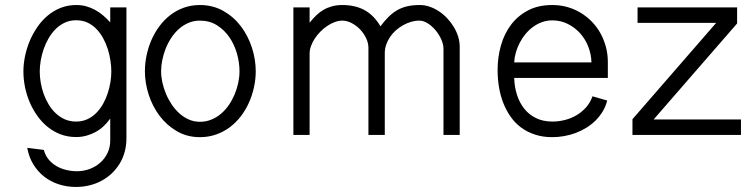

<svg xmlns="http://www.w3.org/2000/svg" viewBox="-20 -532 2978 757"><path d="M478.5 -502.9H414.6V-443.8Q400.9 -459 386.2 -471.4Q371.6 -483.9 355 -492.9Q338.4 -502 320.1 -507.1Q301.8 -512.2 280.3 -512.2Q247.6 -512.2 219.2 -501Q190.9 -489.7 168 -470.5Q145 -451.2 127.2 -425.3Q109.4 -399.4 97.2 -370.4Q85 -341.3 78.6 -310.3Q72.3 -279.3 72.3 -250Q72.3 -220.2 78.4 -189.5Q84.5 -158.7 96.7 -129.9Q108.9 -101.1 126.7 -75.9Q144.5 -50.8 167.5 -32Q190.4 -13.2 218.8 -2.4Q247.1 8.3 280.3 8.3Q300.8 8.3 319.8 3.2Q338.9 -2 356.2 -11.2Q373.5 -20.5 388.2 -34.2Q402.8 -47.9 414.6 -64.5V22Q414.6 49.3 403.8 71.5Q393.1 93.8 375 109.6Q356.9 125.5 333.3 134.3Q309.6 143.1 283.7 143.1Q262.7 143.1 241.7 138.2Q220.7 133.3 202.9 123Q185.1 112.8 171.9 96.9Q158.7 81.1 152.8 59.1L87.4 50.8Q93.8 86.9 111.1 115.5Q128.4 144 153.8 164.1Q179.2 184.1 211.4 194.6Q243.7 205.1 279.3 205.1Q307.6 205.1 333.3 198.7Q358.9 192.4 380.9 180.4Q402.8 168.5 420.9 151.4Q439 134.3 451.9 113Q464.8 91.8 471.7 66.4Q478.5 41 478.5 12.7ZM418.9 -250Q418.9 -230 415.3 -207.5Q411.6 -185.1 404.3 -163.1Q397 -141.1 385.7 -121.3Q374.5 -101.6 359.1 -86.2Q343.8 -70.8 324 -61.8Q304.2 -52.7 280.3 -52.7Q255.9 -52.7 235.8 -61.5Q215.8 -70.3 200 -85.2Q184.1 -100.1 172.1 -119.9Q160.2 -139.6 152.3 -161.6Q144.5 -183.6 140.6 -206.3Q136.7 -229 136.7 -250Q136.7 -270.5 140.6 -293.5Q144.5 -316.4 152.3 -338.9Q160.2 -361.3 172.1 -381.8Q184.1 -402.3 200 -418Q215.8 -433.6 235.8 -442.9Q255.9 -452.1 280.3 -452.1Q305.2 -452.1 325 -442.9Q344.7 -433.6 360.1 -417.7Q375.5 -401.9 386.7 -381.3Q397.9 -360.8 405 -338.4Q412.1 -315.9 415.5 -293Q418.9 -270 418.9 -250Z M988.3 -251Q988.3 -297.9 973.1 -344.5Q958 -391.1 929.7 -428.5Q901.4 -465.8 860.4 -489Q819.3 -512.2 768.1 -512.2Q733.9 -512.2 704.3 -501.5Q674.8 -490.7 650.9 -472.2Q627 -453.6 608.4 -428.5Q589.8 -403.3 577.1 -374.3Q564.5 -345.2 557.9 -313.7Q551.3 -282.2 551.3 -251Q551.3 -205.1 566.2 -158.9Q581.1 -112.8 609.1 -75.4Q637.2 -38.1 677.5 -14.6Q717.8 8.8 768.1 8.8Q802.2 8.8 832 -1.7Q861.8 -12.2 886.2 -30.5Q910.6 -48.8 929.7 -73.7Q948.7 -98.6 961.7 -127.7Q974.6 -156.7 981.4 -188.2Q988.3 -219.7 988.3 -251ZM924.3 -251Q924.3 -229 919.4 -205.8Q914.6 -182.6 905.3 -160.4Q896 -138.2 882.6 -118.4Q869.1 -98.6 851.6 -83.7Q834 -68.8 813 -60.3Q792 -51.8 768.1 -51.8Q745.1 -51.8 724.6 -60.8Q704.1 -69.8 687.3 -85Q670.4 -100.1 657 -120.1Q643.6 -140.1 634.3 -162.4Q625 -184.6 620.1 -207.3Q615.2 -230 615.2 -251Q615.2 -272.5 619.9 -295.4Q624.5 -318.4 633.3 -340.6Q642.1 -362.8 655.3 -382.8Q668.5 -402.8 685.5 -418Q702.6 -433.1 723.4 -441.9Q744.1 -450.7 768.1 -450.7Q806.2 -450.7 835.4 -432.4Q864.7 -414.1 884.5 -385Q904.3 -356 914.3 -320.6Q924.3 -285.2 924.3 -251Z M1136.7 -502.9V0H1200.7V-320.8Q1200.7 -335.4 1206.3 -350.8Q1211.9 -366.2 1221.4 -380.6Q1231 -395 1243.7 -407.7Q1256.3 -420.4 1270.5 -429.9Q1284.7 -439.5 1300 -445.1Q1315.4 -450.7 1329.6 -450.7Q1348.1 -450.7 1366.7 -440.9Q1385.3 -431.2 1399.9 -415.8Q1414.6 -400.4 1423.6 -381.3Q1432.6 -362.3 1432.6 -343.3V0H1497.1V-322.8Q1497.1 -339.8 1502.7 -356Q1508.3 -372.1 1517.8 -386.2Q1527.3 -400.4 1540.5 -412.1Q1553.7 -423.8 1568.8 -432.4Q1584 -440.9 1600.3 -445.8Q1616.7 -450.7 1632.8 -450.7Q1649.9 -450.7 1667 -439.7Q1684.1 -428.7 1697.8 -412.1Q1711.4 -395.5 1720 -376.2Q1728.5 -356.9 1728.5 -339.8V0H1792.5V-347.7Q1792.5 -367.7 1786.4 -387.5Q1780.3 -407.2 1769.3 -425.5Q1758.3 -443.8 1743.4 -459.7Q1728.5 -475.6 1710.9 -487.3Q1693.4 -499 1674.1 -505.6Q1654.8 -512.2 1634.8 -512.2Q1606.9 -512.2 1585.2 -507.1Q1563.5 -502 1545.4 -491.5Q1527.3 -481 1511.5 -465.1Q1495.6 -449.2 1480 -428.2Q1454.6 -471.7 1417.7 -491.9Q1380.9 -512.2 1329.6 -512.2Q1307.6 -512.2 1289.6 -507.3Q1271.5 -502.4 1255.9 -493.4Q1240.2 -484.4 1226.8 -471.4Q1213.4 -458.5 1200.7 -442.4V-502.9Z M2315.9 -152.3Q2307.6 -127.9 2291.3 -109.4Q2274.9 -90.8 2253.7 -78.1Q2232.4 -65.4 2207.8 -59.1Q2183.1 -52.7 2158.2 -52.7Q2121.1 -52.7 2093.3 -66.4Q2065.4 -80.1 2046.9 -103.5Q2028.3 -127 2018.3 -158.2Q2008.3 -189.5 2007.3 -224.6H2376.5V-288.1Q2376.5 -318.8 2368.9 -347.2Q2361.3 -375.5 2347.7 -400.4Q2334 -425.3 2314.2 -445.8Q2294.4 -466.3 2270 -481.2Q2245.6 -496.1 2217.3 -504.2Q2189 -512.2 2157.2 -512.2Q2102.5 -512.2 2062.3 -491.2Q2022 -470.2 1995.1 -434.8Q1968.3 -399.4 1955.1 -353Q1941.9 -306.6 1941.9 -255.9Q1941.9 -221.7 1947.3 -189Q1952.6 -156.2 1964.1 -126.7Q1975.6 -97.2 1992.9 -72.3Q2010.3 -47.4 2034.2 -29.5Q2058.1 -11.7 2088.9 -1.5Q2119.6 8.8 2157.2 8.8Q2180.7 8.8 2204.1 4.6Q2227.5 0.5 2249.8 -7.8Q2272 -16.1 2291.7 -28.3Q2311.5 -40.5 2327.9 -56.6Q2344.2 -72.8 2356.2 -92.5Q2368.2 -112.3 2374 -135.7ZM2007.3 -286.1Q2008.3 -305.7 2013.9 -325.2Q2019.5 -344.7 2029.1 -363.3Q2038.6 -381.8 2052 -397.9Q2065.4 -414.1 2081.8 -426Q2098.1 -438 2117.2 -444.8Q2136.2 -451.7 2157.2 -451.7Q2190.9 -451.7 2219 -437.5Q2247.1 -423.3 2267.6 -400.4Q2288.1 -377.4 2299.6 -347.7Q2311 -317.9 2312 -286.1Z M2901.4 -61H2557.1L2886.2 -439.5V-502.9H2493.7V-441.9H2803.7L2473.6 -62V0H2901.4Z"/></svg>

Font: Saysettha
Style: Regular
Weight: 400
Designer: John M. Durdin
Foundry: Lao Script for Windows
Version: Version 2.201